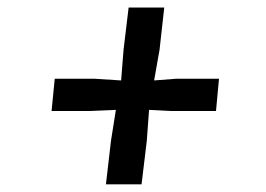

<svg xmlns="http://www.w3.org/2000/svg" viewBox="-20 -577 709 512"><path d="M276 -202 289 -284 217 -281H117.5L126 -367H232.5L303 -362.5L309.5 -444.5L323 -557H418L405.5 -444.5L391 -362.5L449.5 -367H564L556 -281H434.5L377.5 -284L371.5 -202L357.5 -85.5H262.5Z"/></svg>

Font: Merriweather
Style: Bold Italic
Weight: 700
Italic angle: -7.8°
Version: Version 2.101